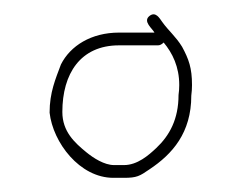

<svg xmlns="http://www.w3.org/2000/svg" viewBox="-20 -676 340 271"><path d="M198 -630H148C108.7 -630 79.2 -611.3 66 -585C58.4 -564.6 50 -545.6 50 -517C54.7 -474.9 92.4 -425 140 -425H155C173 -425 177.1 -427.4 191 -437C223.3 -458.5 250 -488.5 250 -541C250.7 -546.3 251 -551.3 251 -556C251 -580.1 246.5 -592.4 237 -610C227.9 -624.8 217.9 -632.5 209 -645C205.2 -650.3 199.7 -660.3 191 -653.5C181.1 -645.7 195.2 -635.7 198 -630ZM148 -612H203C205.7 -612 208.3 -613.3 211 -616C223.5 -601 233 -581.7 233 -556C233 -551.3 232.7 -546.7 232 -542C232 -507.6 219.2 -484.6 200.5 -467C189.7 -456.8 173.9 -443 155 -443H141C127.2 -443 111.8 -453 102 -461C85.5 -474.5 68 -490.2 68 -518C68 -571.8 93.4 -612 148 -612Z"/></svg>

Font: HoneyBee
Style: BLn
Weight: 100
Foundry: Cannot Into Space Fonts
Version: Version 0.89